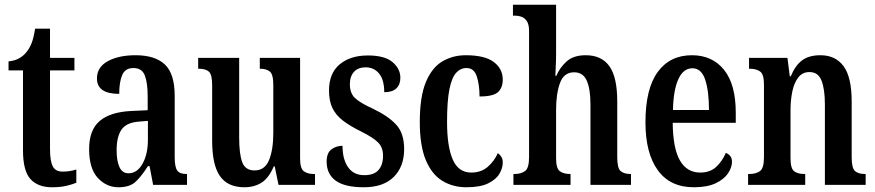

<svg xmlns="http://www.w3.org/2000/svg" viewBox="-20 -780 3693 810"><path d="M199 10Q140 10 108.5 -24.5Q77 -59 77 -146V-483H16V-521Q44 -524 62.5 -535Q81 -546 93 -562Q105 -577 113.5 -598.5Q122 -620 128 -659H191V-536H294V-483H191V-151Q191 -101 202.5 -78.5Q214 -56 244 -56Q275 -56 302 -65V-9Q288 -3 262 3.5Q236 10 199 10Z M480 10Q429 10 392.5 -29.5Q356 -69 356 -151Q356 -232 401 -270Q446 -308 537 -312L603 -315V-373Q603 -430 591 -461.5Q579 -493 543 -493Q508 -493 495.5 -463.5Q483 -434 483 -384Q389 -384 389 -449Q389 -497 435 -522Q481 -547 552 -547Q634 -547 675.5 -508Q717 -469 717 -375V-117Q717 -76 727.5 -61Q738 -46 766 -46H769V0H626L611 -79H604Q578 -38 553 -14Q528 10 480 10ZM522 -49Q559 -49 581.5 -89.5Q604 -130 604 -191V-270L566 -267Q513 -263 492.5 -233Q472 -203 472 -146Q472 -101 484 -75Q496 -49 522 -49Z M1011 10Q941 10 908 -37Q875 -84 875 -187V-421Q875 -465 861.5 -477.5Q848 -490 820 -490H816V-536H989V-200Q989 -130 1002 -95.5Q1015 -61 1054 -61Q1097 -61 1115 -104.5Q1133 -148 1133 -220V-421Q1133 -467 1118 -478.5Q1103 -490 1079 -490H1076V-536H1246V-112Q1246 -68 1262.5 -57Q1279 -46 1303 -46H1309V0H1155L1139 -78H1135Q1114 -29 1083.5 -9.5Q1053 10 1011 10Z M1515 10Q1434 10 1396 -18Q1358 -46 1358 -98Q1358 -135 1378.5 -150Q1399 -165 1425 -165Q1425 -108 1448.5 -74.5Q1472 -41 1517 -41Q1558 -41 1577 -63Q1596 -85 1596 -123Q1596 -158 1575 -179Q1554 -200 1504 -225Q1457 -248 1427 -271Q1397 -294 1382.5 -324Q1368 -354 1368 -398Q1368 -471 1413 -508.5Q1458 -546 1532 -546Q1603 -546 1636 -518Q1669 -490 1669 -452Q1669 -423 1652 -407Q1635 -391 1601 -391Q1601 -443 1579.5 -469.5Q1558 -496 1522 -496Q1491 -496 1473.5 -477Q1456 -458 1456 -425Q1456 -387 1477.5 -366.5Q1499 -346 1554 -321Q1617 -291 1651 -254.5Q1685 -218 1685 -151Q1685 -77 1641 -33.5Q1597 10 1515 10Z M1948 10Q1890 10 1845.5 -17.5Q1801 -45 1776 -105.5Q1751 -166 1751 -265Q1751 -373 1777 -434.5Q1803 -496 1847 -521.5Q1891 -547 1945 -547Q2025 -547 2063 -518.5Q2101 -490 2101 -444Q2101 -410 2081 -391.5Q2061 -373 2003 -373Q2003 -422 1991.5 -457.5Q1980 -493 1948 -493Q1923 -493 1904.5 -473Q1886 -453 1876 -403.5Q1866 -354 1866 -266Q1866 -162 1890 -107Q1914 -52 1968 -52Q2010 -52 2038 -76.5Q2066 -101 2080 -134Q2089 -128 2095 -118.5Q2101 -109 2101 -94Q2101 -71 2087 -47Q2073 -23 2039.5 -6.5Q2006 10 1948 10Z M2146 0V-46H2152Q2177 -46 2194.5 -58Q2212 -70 2212 -117V-649Q2212 -677 2202.5 -691Q2193 -705 2179.5 -709.5Q2166 -714 2154 -714H2144V-760H2326V-555Q2326 -526 2324.5 -498.5Q2323 -471 2323 -460H2327Q2341 -494 2370 -520.5Q2399 -547 2451 -547Q2518 -547 2551 -500.5Q2584 -454 2584 -352V-117Q2584 -71 2598 -58.5Q2612 -46 2640 -46H2642V0H2471V-340Q2471 -404 2455.5 -439.5Q2440 -475 2402 -475Q2359 -475 2342.5 -430Q2326 -385 2326 -316V-112Q2326 -69 2342 -57.5Q2358 -46 2385 -46H2387V0Z M2907 10Q2807 10 2755 -62Q2703 -134 2703 -264Q2703 -405 2754.5 -476Q2806 -547 2899 -547Q2985 -547 3034.5 -485.5Q3084 -424 3084 -305V-262H2818Q2819 -154 2848.5 -103Q2878 -52 2934 -52Q2976 -52 3002 -76.5Q3028 -101 3042 -135Q3053 -131 3060.5 -122Q3068 -113 3068 -97Q3068 -74 3051.5 -49Q3035 -24 2999.5 -7Q2964 10 2907 10ZM2971 -316Q2971 -396 2955 -444Q2939 -492 2901 -492Q2863 -492 2842 -446.5Q2821 -401 2819 -316Z M3136 0V-46H3142Q3169 -46 3186 -58Q3203 -70 3203 -117V-423Q3203 -467 3186.5 -478.5Q3170 -490 3144 -490H3140V-536H3302L3312 -458H3316Q3335 -504 3364 -525.5Q3393 -547 3441 -547Q3505 -547 3539 -500.5Q3573 -454 3573 -352V-117Q3573 -71 3587 -58.5Q3601 -46 3628 -46H3632V0H3460V-340Q3460 -403 3446 -439.5Q3432 -476 3395 -476Q3365 -476 3347.5 -453Q3330 -430 3322.5 -393.5Q3315 -357 3315 -316V-112Q3315 -69 3330.5 -57.5Q3346 -46 3373 -46H3377V0Z"/></svg>

Font: Noto Serif Thai ExtraCondensed SemiBold
Style: Regular
Weight: 600
Width: 2
Designer: Monotype Design Team
Foundry: Monotype Imaging Inc.
Version: Version 2.001; ttfautohint (v1.8.4.7-5d5b)